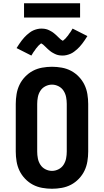

<svg xmlns="http://www.w3.org/2000/svg" viewBox="-20 -1154 640 1182"><path d="M300 8Q270 8 239.5 2.5Q209 -3 182.5 -17Q156 -31 134.5 -53.5Q113 -76 100 -103Q87 -130 82 -160.5Q77 -191 77 -221V-514Q77 -544 82 -574.5Q87 -605 100 -632Q113 -659 134.5 -681.5Q156 -704 182.5 -718Q209 -732 239.5 -737.5Q270 -743 300 -743Q330 -743 360.5 -737.5Q391 -732 417.5 -718Q444 -704 465.5 -681.5Q487 -659 500 -632Q513 -605 518 -574.5Q523 -544 523 -514V-221Q523 -191 518 -160.5Q513 -130 500 -103Q487 -76 465.5 -53.5Q444 -31 417.5 -17Q391 -3 360.5 2.5Q330 8 300 8ZM300 -102Q321 -102 340.5 -112Q360 -122 371.5 -140Q383 -158 387 -179Q391 -200 391 -221V-514Q391 -535 387 -556Q383 -577 371.5 -595Q360 -613 340.5 -623Q321 -633 300 -633Q279 -633 259.5 -623Q240 -613 228.5 -595Q217 -577 213 -556Q209 -535 209 -514V-221Q209 -200 213 -179Q217 -158 228.5 -140Q240 -122 259.5 -112Q279 -102 300 -102ZM173 -812 82 -858Q91 -872 98.5 -883.5Q106 -895 114 -905Q122 -915 129.5 -923.5Q137 -932 145 -939Q153 -946 163.5 -954Q174 -962 185.5 -967Q197 -972 209.5 -975Q222 -978 235 -978Q240 -978 245 -977.5Q250 -977 255 -976.5Q260 -976 264.5 -974.5Q269 -973 274 -971.5Q279 -970 283 -967.5Q287 -965 291.5 -963Q296 -961 300.5 -958Q305 -955 309 -952Q313 -949 317 -945.5Q321 -942 324.5 -939Q328 -936 331 -933Q334 -930 337 -927Q340 -924 345 -919.5Q350 -915 353.5 -911.5Q357 -908 361.5 -906.5Q366 -905 366 -901H364L367 -903Q370 -905 372.5 -907.5Q375 -910 377.5 -912Q380 -914 381.5 -915.5Q383 -917 384.5 -918.5Q386 -920 387.5 -922Q389 -924 390.5 -926Q392 -928 394 -930Q396 -932 398 -934.5Q400 -937 401.5 -939.5Q403 -942 405 -945Q407 -948 409.5 -951Q412 -954 414 -957Q416 -960 418 -963.5Q420 -967 422.5 -971Q425 -975 427 -978L518 -932Q509 -918 501.5 -906.5Q494 -895 486 -885Q478 -875 470.5 -866.5Q463 -858 455 -851Q447 -844 436.5 -836Q426 -828 414.5 -823Q403 -818 390.5 -815Q378 -812 365 -812Q360 -812 355 -812.5Q350 -813 345 -813.5Q340 -814 335.5 -815.5Q331 -817 326 -818.5Q321 -820 317 -822.5Q313 -825 308.5 -827Q304 -829 299.5 -832Q295 -835 291 -838Q287 -841 283 -844.5Q279 -848 275.5 -851Q272 -854 269 -857Q266 -860 263 -863Q260 -866 255 -870.5Q250 -875 246.5 -878.5Q243 -882 238.5 -883.5Q234 -885 234 -889H236L233 -887Q230 -885 227.5 -882.5Q225 -880 222.5 -878Q220 -876 218.5 -874.5Q217 -873 215.5 -871.5Q214 -870 212.5 -868Q211 -866 209.5 -864Q208 -862 206 -860Q204 -858 202 -855.5Q200 -853 198.5 -850.5Q197 -848 195 -845Q193 -842 190.5 -839Q188 -836 186 -833Q184 -830 182 -826.5Q180 -823 177.5 -819Q175 -815 173 -812ZM128 -1046V-1134H473V-1046Z"/></svg>

Font: Iosevka HT Extrabold Extended
Style: Regular
Weight: 800
Width: 7
Monospace: yes
Designer: Belleve Invis
Foundry: Belleve Invis
Version: Version 32.3.0; ttfautohint (v1.8.4)